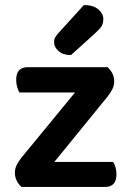

<svg xmlns="http://www.w3.org/2000/svg" viewBox="-20 -740 515 760"><path d="M65 0Q53 -11 46 -25Q39 -39 39 -56Q39 -73 46.5 -87.5Q54 -102 65 -116L277 -374H57Q52 -382 48 -395.5Q44 -409 44 -424Q44 -450 56 -462Q68 -474 88 -474H406Q418 -463 425 -449Q432 -435 432 -417Q432 -401 424.5 -386.5Q417 -372 406 -358L195 -99H428Q433 -91 437 -78Q441 -65 441 -50Q441 -24 429 -12Q417 0 397 0ZM312 -720Q349 -720 369 -703Q389 -686 389 -665Q389 -646 381 -634.5Q373 -623 354 -606L261 -522Q229 -522 211.5 -538Q194 -554 194 -573Q194 -584 198.5 -592Q203 -600 213 -611Z"/></svg>

Font: Baloo Da 2 SemiBold
Style: Regular
Weight: 600
Designer: Noopur Datye, Sulekha Rajkumar and Ek Type
Foundry: Ek Type
Version: Version 1.640;hotconv 1.0.111;makeotfexe 2.5.65597; ttfautoh